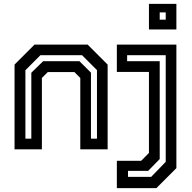

<svg xmlns="http://www.w3.org/2000/svg" viewBox="-20 -770 992 990"><path d="M55 0V-437L158 -540H432L535 -437V0H394V-368L363.5 -398.5H226.5L196 -368V0ZM111 -55H141.5V-395L202.5 -454.5H389.5L449 -395.5V-55H480V-408.5L403 -485.5H188.5L111 -408ZM582.5 200V59H708L748 18.5V-399H582.5V-540H889.5V97L786.5 200ZM640 142H759.5L834.5 64.5V-485.5H635.5V-454.5H803.5V50L744 111H640ZM748 -618V-750H889.5V-618ZM803.5 -668.5H834.5V-706H803.5Z"/></svg>

Font: Tourney Thin SemiBold
Style: Regular
Weight: 600
Version: Version 1.015